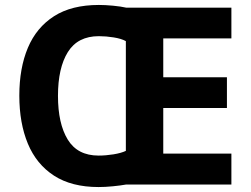

<svg xmlns="http://www.w3.org/2000/svg" viewBox="-20 -745 1013 775"><path d="M379 -725Q405 -725 436.5 -722Q468 -719 490 -714H914V-590H639V-433H896V-309H639V-125H914V0H488Q466 4 435 7Q404 10 378 10Q269 10 198 -36Q127 -82 92.5 -165Q58 -248 58 -359Q58 -470 92.5 -552Q127 -634 198 -679.5Q269 -725 379 -725ZM379 -599Q294 -599 254 -535Q214 -471 214 -358Q214 -246 253.5 -181.5Q293 -117 378 -117Q407 -117 438 -122Q469 -127 488 -136V-579Q470 -589 439 -594Q408 -599 379 -599Z"/></svg>

Font: Noto Sans Ol Chiki
Style: Bold
Weight: 700
Designer: Monotype Design Team, Lewis McGuffie
Foundry: Monotype Imaging Inc.
Version: Version 2.003; ttfautohint (v1.8.4.7-5d5b)